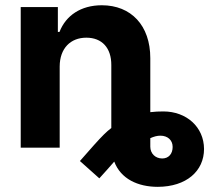

<svg xmlns="http://www.w3.org/2000/svg" viewBox="-20 -573 842 745"><path d="M344.5 -9.9 290.1 51.8 365.4 119 394.9 86.3C404.5 75.3 414.1 65 423.3 54C448.5 121.1 514.9 152 592.3 152C703.1 151.6 771.7 90.9 771.7 5C771.3 -80.6 703.1 -140.6 614 -140.6C596.6 -140.6 579.9 -139.9 563.2 -137.8V-347.3C563.2 -474.4 488.6 -552.6 375 -552.6C294 -552.6 235.4 -512.8 210.9 -449.2H204.5V-545.5H60.4V0H211.6V-315.3C212 -385.7 253.9 -426.8 315 -426.8C375.7 -426.8 412.3 -387.1 411.9 -320.3V-76H411.6C392.8 -61.8 376.1 -45.1 344.5 -9.9ZM563.2 -3.9V-36.9C577.1 -43 590.2 -46.9 603.3 -46.5C629.6 -46.2 649.9 -30.2 649.9 -2.8C649.9 24.1 634.2 41.9 609.4 41.9C583.1 41.9 563.2 23.1 563.2 -3.9Z"/></svg>

Font: Margiela Sans
Style: Bold
Weight: 700
Designer: Stefan Endress, Andreas Faust
Version: Version 1.100;FEAKit 1.0